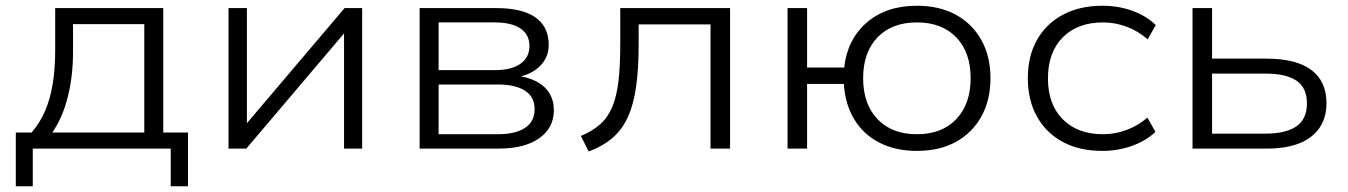

<svg xmlns="http://www.w3.org/2000/svg" viewBox="-20 -517 4690 668"><path d="M35 131V-56H90Q120 -91 137.5 -132.5Q155 -174 163.5 -226Q172 -278 172 -343V-489H548V-56H634V131H574V0H94V131ZM162 -56H482V-433H234V-334Q234 -253 216 -180.5Q198 -108 162 -56Z M775 0V-489H839V-73H826L1179 -489H1240V0H1177V-415H1189L837 0Z M1440 0V-489H1704Q1766 -489 1807 -474.5Q1848 -460 1868.5 -431.5Q1889 -403 1889 -360Q1889 -316 1857 -285.5Q1825 -255 1771 -247L1772 -254Q1815 -250 1845.5 -234Q1876 -218 1891.5 -192.5Q1907 -167 1907 -134Q1907 -72 1856 -36Q1805 0 1714 0ZM1506 -50H1712Q1773 -50 1806.5 -72Q1840 -94 1840 -137Q1840 -180 1806.5 -201.5Q1773 -223 1712 -223H1506ZM1506 -273H1702Q1759 -273 1790.5 -295Q1822 -317 1822 -357Q1822 -397 1790.5 -418Q1759 -439 1702 -439H1506Z M2028 10 2001 -44Q2042 -61 2069 -85.5Q2096 -110 2111 -147Q2126 -184 2132 -237Q2138 -290 2138 -366V-489H2520V0H2452V-432H2202V-364Q2202 -280 2193.5 -218Q2185 -156 2165.5 -112Q2146 -68 2112.5 -38.5Q2079 -9 2028 10Z M3170 8Q3096 8 3040 -20.5Q2984 -49 2952 -102Q2920 -155 2916 -225H2788V0H2720V-489H2788V-282H2917Q2928 -380 2995.5 -438.5Q3063 -497 3170 -497Q3249 -497 3306 -465.5Q3363 -434 3394.5 -377.5Q3426 -321 3426 -245Q3426 -169 3394.5 -112Q3363 -55 3306 -23.5Q3249 8 3170 8ZM3170 -50Q3257 -50 3307 -102.5Q3357 -155 3357 -245Q3357 -335 3307 -387Q3257 -439 3170 -439Q3083 -439 3033 -387Q2983 -335 2983 -245Q2983 -155 3033 -102.5Q3083 -50 3170 -50Z M3815 8Q3736 8 3678 -23Q3620 -54 3588 -111Q3556 -168 3556 -245Q3556 -322 3588 -378.5Q3620 -435 3678.5 -466Q3737 -497 3815 -497Q3871 -497 3919.5 -479.5Q3968 -462 4001 -430L3973 -380Q3940 -409 3900 -424Q3860 -439 3818 -439Q3729 -439 3677.5 -387Q3626 -335 3626 -244Q3626 -154 3677.5 -102Q3729 -50 3818 -50Q3860 -50 3900 -65Q3940 -80 3972 -108L4000 -58Q3967 -27 3918.5 -9.5Q3870 8 3815 8Z M4129 0V-489H4197V-313H4386Q4490 -313 4542.5 -273.5Q4595 -234 4595 -158Q4595 -108 4571 -72.5Q4547 -37 4501 -18.5Q4455 0 4386 0ZM4197 -52H4382Q4454 -52 4490.5 -77.5Q4527 -103 4527 -157Q4527 -212 4490.5 -236.5Q4454 -261 4382 -261H4197Z"/></svg>

Font: Nunito Sans 10pt SemiExpanded Light
Style: Regular
Weight: 300
Width: 6
Designer: Vernon Adams
Foundry: Vernon Adams
Version: Version 3.101;gftools[0.9.27]